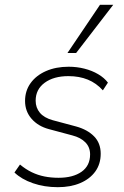

<svg xmlns="http://www.w3.org/2000/svg" viewBox="-20 -769 515 797"><path d="M220 8Q164 8 116.5 -8.5Q69 -25 40 -53L63 -86Q87 -66 112 -54Q137 -42 164.5 -36.5Q192 -31 223 -31Q283 -31 318.5 -56Q354 -81 354 -128Q354 -158 334.5 -178Q315 -198 280 -207L183 -233Q138 -245 111 -276Q84 -307 84 -350Q84 -392 107 -424Q130 -456 171 -474Q212 -492 265 -492Q299 -492 330.5 -484Q362 -476 387.5 -461Q413 -446 428 -426L407 -394Q380 -424 344.5 -438.5Q309 -453 264 -453Q203 -453 165.5 -425.5Q128 -398 128 -351Q128 -322 145.5 -301Q163 -280 199 -270L296 -244Q343 -231 370.5 -203Q398 -175 398 -131Q398 -88 375.5 -57Q353 -26 313 -9Q273 8 220 8ZM260 -549 395 -749H450L296 -549Z"/></svg>

Font: Nunito Sans 12pt ExtraLight
Style: Italic
Weight: 200
Italic angle: -9°
Designer: Vernon Adams
Foundry: Vernon Adams
Version: Version 3.101;gftools[0.9.27]